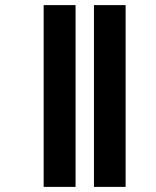

<svg xmlns="http://www.w3.org/2000/svg" viewBox="-20 -682 612 752"><path d="M151 -662H276V50H151ZM348 -662H472V50H348Z"/></svg>

Font: Noto Sans Sinhala UI ExtraBold
Style: Regular
Weight: 800
Designer: Jelle Bosma - Monotype Design Team
Foundry: Monotype Imaging Inc.
Version: Version 2.006; ttfautohint (v1.8.4.7-5d5b)